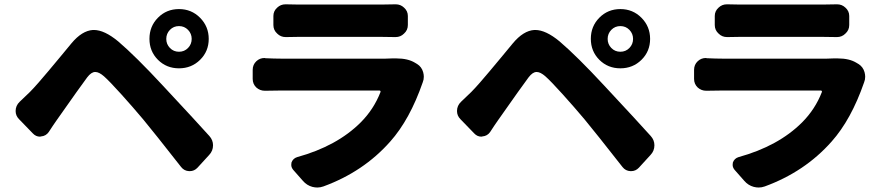

<svg xmlns="http://www.w3.org/2000/svg" viewBox="-20 -795 4040 870"><path d="M750 -659.7Q733.4 -642.6 733.4 -618.7Q733.4 -594.7 750 -577.6Q766.6 -560.5 791 -560.5Q815.4 -560.5 832 -577.6Q848.6 -594.7 848.6 -618.7Q848.6 -642.6 832 -659.7Q815.4 -676.8 791 -676.8Q766.6 -676.8 750 -659.7ZM695.8 -523.9Q657.2 -562.5 657.2 -619.1Q657.2 -675.8 695.8 -714.8Q734.4 -753.9 791 -753.9Q847.7 -753.9 886.7 -714.4Q925.8 -674.8 925.8 -618.7Q925.8 -562.5 886.7 -523.9Q847.7 -485.4 791 -485.4Q734.4 -485.4 695.8 -523.9ZM201.2 -197.3Q188.5 -178.7 166 -176.8Q164.1 -175.8 161.1 -175.8Q142.6 -175.8 128.9 -190.4L66.4 -254.9Q50.8 -270.5 50.8 -292Q50.8 -316.4 69.3 -334Q86.9 -350.6 115.2 -377.9Q130.9 -393.6 154.8 -420.9Q178.7 -448.2 197.8 -471.2Q216.8 -494.1 252 -536.1Q287.1 -578.1 303.7 -598.6Q351.6 -656.2 401.4 -659.2Q403.3 -659.2 405.3 -659.2Q453.1 -659.2 515.6 -607.4Q594.7 -540 718.8 -406.2Q879.9 -233.4 928.7 -178.7Q945.3 -160.2 945.3 -136.7Q945.3 -111.3 927.7 -92.8L875 -35.2Q860.4 -19.5 839.8 -19.5Q837.9 -19.5 836.9 -19.5Q814.5 -20.5 800.8 -38.1Q676.8 -196.3 628.9 -253.9Q583 -308.6 529.3 -368.2Q475.6 -427.7 451.2 -449.2Q428.7 -468.8 412.1 -468.8Q411.1 -468.8 411.1 -468.8Q393.6 -468.8 375 -444.3Q345.7 -405.3 237.3 -251Q220.7 -227.5 201.2 -197.3Z M1755.9 -530.3Q1766.6 -530.3 1776.4 -530.3Q1828.1 -530.3 1860.4 -510.7L1870.1 -504.9Q1890.6 -492.2 1897.5 -467.8Q1900.4 -457 1900.4 -447.3Q1900.4 -433.6 1895.5 -421.9Q1836.9 -252.9 1748 -153.3Q1627 -16.6 1445.3 49.8Q1431.6 54.7 1418 54.7Q1407.2 54.7 1395.5 51.8Q1370.1 44.9 1352.5 24.4L1308.6 -25.4Q1299.8 -36.1 1299.8 -47.9Q1299.8 -52.7 1300.8 -58.6Q1307.6 -77.1 1326.2 -83Q1506.8 -132.8 1614.3 -240.2Q1673.8 -299.8 1704.1 -377.9Q1705.1 -380.9 1703.6 -382.8Q1702.1 -384.8 1699.2 -384.8H1252Q1219.7 -384.8 1182.6 -383.8Q1181.6 -383.8 1179.7 -383.8Q1158.2 -383.8 1141.6 -398.4Q1125 -414.1 1125 -437.5V-478.5Q1125 -502 1141.6 -517.6Q1157.2 -532.2 1178.7 -532.2Q1180.7 -532.2 1182.6 -531.2Q1224.6 -529.3 1252 -529.3H1727.5Q1742.2 -529.3 1755.9 -530.3ZM1276.4 -627Q1275.4 -627 1274.4 -627Q1252 -627 1236.3 -642.6Q1218.8 -658.2 1218.8 -681.6V-722.7Q1218.8 -745.1 1236.3 -760.7Q1252 -775.4 1273.4 -775.4Q1274.4 -775.4 1276.4 -775.4Q1304.7 -774.4 1331.1 -774.4H1710Q1737.3 -774.4 1770.5 -775.4Q1772.5 -775.4 1773.4 -775.4Q1794.9 -775.4 1810.5 -760.7Q1828.1 -745.1 1828.1 -722.7V-681.6Q1828.1 -658.2 1810.5 -642.6Q1794.9 -627 1772.5 -627Q1771.5 -627 1770.5 -627Q1735.4 -627.9 1708 -627.9H1331.1Q1303.7 -627.9 1276.4 -627Z M2750 -659.7Q2733.4 -642.6 2733.4 -618.7Q2733.4 -594.7 2750 -577.6Q2766.6 -560.5 2791 -560.5Q2815.4 -560.5 2832 -577.6Q2848.6 -594.7 2848.6 -618.7Q2848.6 -642.6 2832 -659.7Q2815.4 -676.8 2791 -676.8Q2766.6 -676.8 2750 -659.7ZM2695.8 -523.9Q2657.2 -562.5 2657.2 -619.1Q2657.2 -675.8 2695.8 -714.8Q2734.4 -753.9 2791 -753.9Q2847.7 -753.9 2886.7 -714.4Q2925.8 -674.8 2925.8 -618.7Q2925.8 -562.5 2886.7 -523.9Q2847.7 -485.4 2791 -485.4Q2734.4 -485.4 2695.8 -523.9ZM2201.2 -197.3Q2188.5 -178.7 2166 -176.8Q2164.1 -175.8 2161.1 -175.8Q2142.6 -175.8 2128.9 -190.4L2066.4 -254.9Q2050.8 -270.5 2050.8 -292Q2050.8 -316.4 2069.3 -334Q2086.9 -350.6 2115.2 -377.9Q2130.9 -393.6 2154.8 -420.9Q2178.7 -448.2 2197.8 -471.2Q2216.8 -494.1 2252 -536.1Q2287.1 -578.1 2303.7 -598.6Q2351.6 -656.2 2401.4 -659.2Q2403.3 -659.2 2405.3 -659.2Q2453.1 -659.2 2515.6 -607.4Q2594.7 -540 2718.8 -406.2Q2879.9 -233.4 2928.7 -178.7Q2945.3 -160.2 2945.3 -136.7Q2945.3 -111.3 2927.7 -92.8L2875 -35.2Q2860.4 -19.5 2839.8 -19.5Q2837.9 -19.5 2836.9 -19.5Q2814.5 -20.5 2800.8 -38.1Q2676.8 -196.3 2628.9 -253.9Q2583 -308.6 2529.3 -368.2Q2475.6 -427.7 2451.2 -449.2Q2428.7 -468.8 2412.1 -468.8Q2411.1 -468.8 2411.1 -468.8Q2393.6 -468.8 2375 -444.3Q2345.7 -405.3 2237.3 -251Q2220.7 -227.5 2201.2 -197.3Z M3755.9 -530.3Q3766.6 -530.3 3776.4 -530.3Q3828.1 -530.3 3860.4 -510.7L3870.1 -504.9Q3890.6 -492.2 3897.5 -467.8Q3900.4 -457 3900.4 -447.3Q3900.4 -433.6 3895.5 -421.9Q3836.9 -252.9 3748 -153.3Q3627 -16.6 3445.3 49.8Q3431.6 54.7 3418 54.7Q3407.2 54.7 3395.5 51.8Q3370.1 44.9 3352.5 24.4L3308.6 -25.4Q3299.8 -36.1 3299.8 -47.9Q3299.8 -52.7 3300.8 -58.6Q3307.6 -77.1 3326.2 -83Q3506.8 -132.8 3614.3 -240.2Q3673.8 -299.8 3704.1 -377.9Q3705.1 -380.9 3703.6 -382.8Q3702.1 -384.8 3699.2 -384.8H3252Q3219.7 -384.8 3182.6 -383.8Q3181.6 -383.8 3179.7 -383.8Q3158.2 -383.8 3141.6 -398.4Q3125 -414.1 3125 -437.5V-478.5Q3125 -502 3141.6 -517.6Q3157.2 -532.2 3178.7 -532.2Q3180.7 -532.2 3182.6 -531.2Q3224.6 -529.3 3252 -529.3H3727.5Q3742.2 -529.3 3755.9 -530.3ZM3276.4 -627Q3275.4 -627 3274.4 -627Q3252 -627 3236.3 -642.6Q3218.8 -658.2 3218.8 -681.6V-722.7Q3218.8 -745.1 3236.3 -760.7Q3252 -775.4 3273.4 -775.4Q3274.4 -775.4 3276.4 -775.4Q3304.7 -774.4 3331.1 -774.4H3710Q3737.3 -774.4 3770.5 -775.4Q3772.5 -775.4 3773.4 -775.4Q3794.9 -775.4 3810.5 -760.7Q3828.1 -745.1 3828.1 -722.7V-681.6Q3828.1 -658.2 3810.5 -642.6Q3794.9 -627 3772.5 -627Q3771.5 -627 3770.5 -627Q3735.4 -627.9 3708 -627.9H3331.1Q3303.7 -627.9 3276.4 -627Z"/></svg>

Font: Gen Jyuu Gothic Heavy
Style: Bold
Weight: 900
Designer: [Source Han Sans]
Ryoko NISHIZUKA  (kana & ideographs); Paul D. Hunt (Latin, Greek & Cyrillic); Wenlong ZHANG  (bopomofo
Version: Version 1.002.20150607